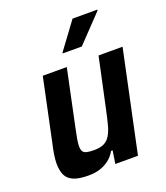

<svg xmlns="http://www.w3.org/2000/svg" viewBox="-134 -809 788 909"><g transform="rotate(-20 260.0 -354.0)"><path d="M156 8Q108 8 81 -3.5Q54 -15 43 -38Q32 -61 32 -97Q32 -116 36 -142Q40 -168 47 -197L113 -510H234L175 -230Q168 -198 164 -175Q160 -152 160 -138Q160 -120 166 -111Q172 -102 186 -99Q200 -96 222 -96Q253 -96 272 -105.5Q291 -115 303 -135Q315 -155 323 -185.5Q331 -216 340 -258L394 -510H515L407 0H293L303 -65H295Q281 -40 260 -24Q239 -8 213.5 0Q188 8 156 8ZM238 -577 239 -582 338 -716H463L462 -711L334 -577Z"/></g></svg>

Font: Saira SemiCondensed SemiBold
Style: Italic
Weight: 600
Width: 4
Italic angle: -12°
Designer: Hector Gatti with collaboration of the Omnibus-Type team
Foundry: Omnibus-Type
Version: Version 1.101